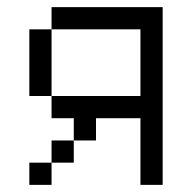

<svg xmlns="http://www.w3.org/2000/svg" viewBox="-20 -520 540 540"><path d="M125 -62.5H62.5V0H125ZM125 -62.5H187.5V-125H125ZM375 -187.5V0H437.5Q437.5 0 437.5 -500H125V-437.5H62.5V-250H125V-187.5H187.5V-125H250V-187.5ZM125 -250V-437.5H375V-250Z"/></svg>

Font: CalcUnifontExMono
Style: Regular
Weight: 500
Version: Version 15.0.06